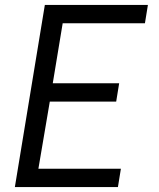

<svg xmlns="http://www.w3.org/2000/svg" viewBox="-20 -755 640 775"><path d="M40 0 161 -735H577L565 -661H233L193 -419H461L449 -345H181L135 -74H468L456 0Z"/></svg>

Font: Iosevka Curly Extended
Style: Italic
Weight: 400
Width: 7
Italic angle: -9°
Monospace: yes
Designer: Belleve Invis
Foundry: Belleve Invis
Version: Version 11.1.0; ttfautohint (v1.8.3)